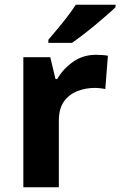

<svg xmlns="http://www.w3.org/2000/svg" viewBox="-20 -786 505 806"><path d="M383 -556Q394 -556 409 -555Q424 -554 433 -552L422 -412Q415 -414 401.5 -415.5Q388 -417 378 -417Q340 -417 305 -403.5Q270 -390 248.5 -360Q227 -330 227 -278V0H78V-546H191L213 -454H220Q244 -496 286 -526Q328 -556 383 -556ZM465 -756Q451 -742 428 -722Q405 -702 378.5 -680Q352 -658 326.5 -638.5Q301 -619 282 -606H183V-619Q199 -638 220.5 -663.5Q242 -689 263 -716.5Q284 -744 298 -766H465Z"/></svg>

Font: Noto Sans Nag Mundari
Style: Bold
Weight: 700
Version: Version 1.000